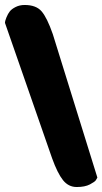

<svg xmlns="http://www.w3.org/2000/svg" viewBox="-25 -730 411 771"><path d="M74 -710Q120 -710 142 -684.5Q164 -659 187 -593L366 -17Q364 -13 360 -6.5Q356 0 336 10.5Q316 21 283 21Q250 21 228 -6.5Q206 -34 184 -95L-5 -638Q-5 -646 1 -660.5Q7 -675 14.5 -684.5Q22 -694 38 -702Q54 -710 74 -710Z"/></svg>

Font: Chela One
Style: Regular
Weight: 400
Designer: Miguel Hernandez
Foundry: LatinoType
Version: Version 1.001